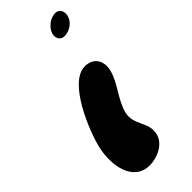

<svg xmlns="http://www.w3.org/2000/svg" viewBox="-207 -610 675 675"><g transform="rotate(-45 130.0 -273.0)"><path d="M176 -534C172 -515 182 -499 201 -499C226 -499 253 -517 259 -543C263 -562 255 -580 234 -580C209 -580 182 -558 176 -534ZM11 -137C-6 -65 8 34 92 34C126 34 176 15 186 -27C198 -79 150 -104 162 -157C174 -208 217 -250 229 -300C239 -342 218 -374 176 -374C95 -374 26 -201 11 -137Z"/></g></svg>

Font: Charger
Style: OversprayIt
Weight: 400
Designer: Jasper
Foundry: Cannot Into Space Fonts
Version: Version 0.980